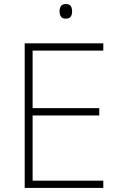

<svg xmlns="http://www.w3.org/2000/svg" viewBox="-20 -928 591 948"><path d="M490 0H102V-714H490V-678H141V-394H470V-358H141V-36H490ZM304 -908Q323 -908 329.5 -898Q336 -888 336 -872Q336 -856 329.5 -846Q323 -836 304 -836Q288 -836 281 -846Q274 -856 274 -872Q274 -888 281 -898Q288 -908 304 -908Z"/></svg>

Font: Noto Sans Armenian ExtraLight
Style: Regular
Weight: 250
Designer: Monotype Design Team
Foundry: Monotype Imaging Inc.
Version: Version 2.007